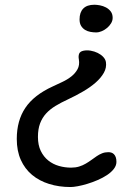

<svg xmlns="http://www.w3.org/2000/svg" viewBox="-20 -711 575 793"><path d="M377 -577.1Q365.7 -577.1 353.5 -579.3Q341.3 -581.5 331.3 -587.6Q321.3 -593.8 314.9 -604.2Q308.6 -614.7 308.6 -630.9Q308.6 -660.2 324 -675.8Q339.4 -691.4 369.6 -691.4Q379.9 -691.4 392.8 -689Q405.8 -686.5 417.5 -680.4Q429.2 -674.3 437.3 -663.8Q445.3 -653.3 445.3 -637.2Q445.3 -626 439 -615.2Q432.6 -604.5 422.6 -595.9Q412.6 -587.4 400.6 -582.3Q388.7 -577.1 377 -577.1ZM49.3 -137.2Q49.3 -212.9 84.7 -265.6Q120.1 -318.4 197.8 -354Q216.8 -362.8 237.5 -372.6Q258.3 -382.3 274.7 -395.3Q291 -408.2 300.3 -425.3Q309.6 -442.4 305.7 -465.8Q303.2 -478.5 306.6 -488.5Q310.1 -498.5 324.7 -501.5Q338.9 -504.4 354.5 -501.7Q370.1 -499 383.5 -492.4Q397 -485.8 406.2 -476.1Q415.5 -466.3 417.5 -454.6Q420.9 -431.6 408.9 -410.4Q397 -389.2 375 -369.9Q353 -350.6 323.2 -333.3Q293.5 -315.9 261.2 -300.8Q232.4 -287.6 209.5 -273.7Q186.5 -259.8 170.4 -242.2Q154.3 -224.6 145.5 -201.2Q136.7 -177.7 136.7 -145.5Q136.7 -111.8 148.4 -87.6Q160.2 -63.5 179.4 -48.1Q198.7 -32.7 223.4 -25.6Q248 -18.6 273.4 -18.6Q292 -18.6 306.9 -23.2Q321.8 -27.8 334.2 -35.2Q346.7 -42.5 357.7 -50.5Q368.7 -58.6 379.4 -65.9Q390.1 -73.2 401.9 -77.9Q413.6 -82.5 427.7 -82.5Q433.6 -82.5 439.5 -80.8Q445.3 -79.1 450.2 -74.5Q455.1 -69.8 458 -62Q460.9 -54.2 460.9 -42.5Q460.9 -27.3 450.2 -13.4Q439.5 0.5 422.1 12Q404.8 23.4 383.3 32.7Q361.8 42 340.8 48.3Q319.8 54.7 301.3 58.1Q282.7 61.5 271.5 61.5Q223.6 61.5 182.9 48.8Q142.1 36.1 112.3 11.2Q82.5 -13.7 65.9 -50.8Q49.3 -87.9 49.3 -137.2Z"/></svg>

Font: Short Stack
Style: Regular
Weight: 400
Designer: James Grieshaber
Foundry: James Grieshaber
Version: Version 1.002